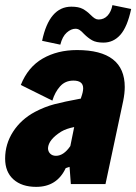

<svg xmlns="http://www.w3.org/2000/svg" viewBox="-31 -717 531 748"><path d="M455 -378Q455 -354 449 -324L380 0H245L240 -67L225 -62Q191 11 110 11Q54 11 21.5 -18Q-11 -47 -11 -99Q-11 -156 20 -204Q51 -252 105 -281Q143 -301 181 -311Q219 -321 284 -333L285 -337Q293 -359 293 -373Q293 -403 255 -403Q223 -403 203 -380.5Q183 -358 173 -325L50 -386Q78 -456 135.5 -489Q193 -522 269 -522Q455 -522 455 -378ZM243 -148 258 -222Q227 -216 207 -204Q158 -173 156 -140Q156 -127 164.5 -118.5Q173 -110 187 -110Q217 -110 243 -148ZM296 -585Q287 -595 279.5 -600Q272 -605 263 -605Q246 -605 229 -590Q212 -575 204 -543L133 -558Q161 -691 247 -691Q275 -691 291 -682.5Q307 -674 322 -659Q331 -650 338 -645.5Q345 -641 353 -641Q374 -641 388 -656Q402 -671 407 -697L480 -682Q465 -612 438 -581.5Q411 -551 372 -551Q344 -551 328 -560Q312 -569 296 -585Z"/></svg>

Font: Decalotype Black Italic
Style: Regular
Weight: 900
Italic angle: -12°
Designer: Alfredo Marco Pradil
Foundry: Alfredo Marco Pradil
Version: Version 1.0